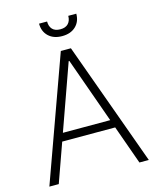

<svg xmlns="http://www.w3.org/2000/svg" viewBox="-129 -972 863 1060"><g transform="rotate(-15 303.0 -442.0)"><path d="M19.5 0 274.4 -707H332L587.9 0H534.2L455.1 -221.7H152.3L73.2 0ZM439 -267.6 305.7 -641.6H301.8L168.5 -267.6ZM303.7 -784.2Q254.9 -784.2 226.1 -811.5Q197.3 -838.9 197.3 -883.8H243.2Q243.2 -855.5 258.3 -839.4Q273.4 -823.2 303.7 -823.2Q333.5 -823.2 348.9 -839.6Q364.3 -856 364.3 -883.8H410.2Q410.2 -838.9 381.3 -811.5Q352.5 -784.2 303.7 -784.2Z"/></g></svg>

Font: Pretendard JP ExtraLight
Style: Regular
Weight: 200
Designer: Base glyphs from Inter by Rasmus Andersson; Hangeul glyphs from Noto Sans CJK(Source Han Sans) by Jang Soo-young and Kan
Foundry: Kil Hyung-jin
Version: Version 1.309